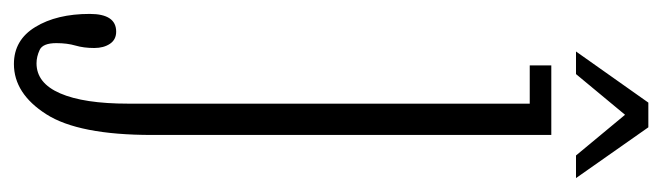

<svg xmlns="http://www.w3.org/2000/svg" viewBox="-406 -345 952 276"><g transform="rotate(90 70.0 -207.0)"><path d="M24 249Q-10.5 249 -29.2 218.2Q-48 187.5 -48 140Q-48 102 -22.5 102Q-11 102 -5 111Q1 120 1 133.5Q1 148.5 -2.5 160.5Q-6 172.5 -6 188Q-6 207.5 3.8 212Q13.5 216.5 23 216.5Q51.5 216.5 66.2 182.5Q81 148.5 81 84.5V-492.5H26V-523.5H126V50.5Q126 156 96.2 202.5Q66.5 249 24 249ZM6 -559 79.5 -663H115L188 -559H155.5L97 -629.5L38.5 -559Z"/></g></svg>

Font: Imbue 10pt ExtraLight
Style: Regular
Weight: 200
Designer: Tyler Finck
Foundry: Etcetera Type Company
Version: Version 1.102; ttfautohint (v1.8.3)